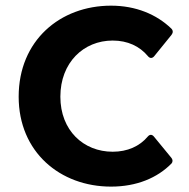

<svg xmlns="http://www.w3.org/2000/svg" viewBox="-20 -657 678 688"><path d="M377.9 11.7C469.7 11.7 543.9 -19.5 594.7 -71.3C599.6 -77.1 599.6 -85 593.8 -91.8L531.2 -168C524.4 -175.8 516.6 -175.8 509.8 -168C480.5 -132.8 436.5 -113.3 383.8 -113.3C279.3 -113.3 196.3 -189.5 196.3 -310.5C196.3 -432.6 279.3 -511.7 383.8 -511.7C437.5 -511.7 480.5 -491.2 509.8 -456.1C516.6 -447.3 525.4 -447.3 532.2 -455.1L594.7 -532.2C600.6 -540 600.6 -547.9 593.8 -554.7C541 -605.5 466.8 -636.7 377.9 -636.7C195.3 -636.7 46.9 -511.7 46.9 -310.5C46.9 -112.3 195.3 11.7 377.9 11.7Z"/></svg>

Font: Ed Sans Neue
Style: Bold
Weight: 700
Designer: Stephen Hutchings
Version: Version 1.004;PS 001.004;hotconv 1.0.88;makeotf.lib2.5.64775